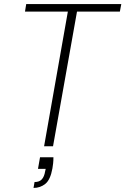

<svg xmlns="http://www.w3.org/2000/svg" viewBox="-20 -720 617 945"><path d="M197 0 314 -663H103L109 -700H577L570 -663H359L241 0ZM145 205 150 176Q174 176 186 162.5Q198 149 202 124L205 111H167L177 54H243Q243 70 241.5 84Q240 98 238 109Q228 165 203 185Q178 205 145 205Z"/></svg>

Font: DM Sans 24pt ExtraLight
Style: Italic
Weight: 250
Italic angle: -10°
Designer: Colophon Foundry, Jonny Pinhorn
Foundry: Colophon Foundry
Version: Version 4.004;gftools[0.9.30]